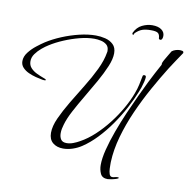

<svg xmlns="http://www.w3.org/2000/svg" viewBox="-99 -850 1152 1158"><g transform="rotate(10 476.5 -270.5)"><path d="M741 -751Q777 -751 797 -736.5Q817 -722 817 -699Q817 -688 813.5 -680.5Q810 -673 804 -673Q793 -673 793 -681Q792 -703 781 -711.5Q770 -720 738 -720Q706 -720 685.5 -713Q665 -706 644 -686Q642 -684 640.5 -679Q639 -674 637 -674Q633 -674 631.5 -677.5Q630 -681 631 -685Q648 -721 679 -736Q710 -751 741 -751ZM636 210Q602 210 591 185.5Q580 161 580 133Q580 92 594 37Q608 -18 630.5 -79.5Q653 -141 679.5 -202Q706 -263 731 -316.5Q756 -370 775 -408Q790 -437 805.5 -467.5Q821 -498 837 -526V-533Q837 -539 846.5 -556Q856 -573 867 -591Q878 -609 882 -616Q892 -624 905.5 -628Q919 -632 931 -632Q935 -632 944 -630.5Q953 -629 953 -621V-618Q935 -591 917 -564.5Q899 -538 882 -511Q842 -447 800 -371.5Q758 -296 722 -215Q686 -134 663 -52.5Q640 29 637 105V119Q637 127 637.5 145Q638 163 643 178Q648 193 661 193Q669 193 677 190.5Q685 188 693 188Q694 188 697.5 188.5Q701 189 701 191Q701 195 687 199.5Q673 204 657 207Q641 210 636 210ZM339 75Q300 75 275.5 54.5Q251 34 251 -6Q251 -47 274 -97.5Q297 -148 331 -205Q365 -262 401 -320Q437 -378 464.5 -435Q492 -492 500 -542Q501 -544 501 -547Q501 -550 501 -552Q501 -576 486.5 -588.5Q472 -601 451 -605.5Q430 -610 411 -610Q369 -610 321 -597.5Q273 -585 227 -565.5Q181 -546 145 -523Q127 -512 106 -494.5Q85 -477 69.5 -455.5Q54 -434 54 -410Q54 -385 69.5 -368.5Q85 -352 107.5 -341.5Q130 -331 149 -324Q151 -323 158 -320.5Q165 -318 165 -314Q165 -312 161.5 -311.5Q158 -311 156 -311Q148 -311 145 -312Q127 -315 103.5 -321Q80 -327 58 -337Q36 -347 21 -363Q6 -379 6 -402Q6 -430 26 -456Q46 -482 73 -503Q100 -524 120 -537Q161 -563 211.5 -584Q262 -605 315.5 -618Q369 -631 417 -631Q445 -631 474 -624Q503 -617 523 -598Q543 -579 543 -544Q543 -509 523.5 -462.5Q504 -416 474.5 -363.5Q445 -311 413 -257.5Q381 -204 355 -155Q329 -106 318 -67Q314 -54 311.5 -41Q309 -28 309 -14Q309 9 319 24Q329 39 354 39Q374 39 395 31Q416 23 433 13Q477 -11 519 -50Q561 -89 597.5 -136Q634 -183 662.5 -233Q691 -283 708 -329Q719 -358 724.5 -383.5Q730 -409 736 -440Q738 -446 745 -446Q756 -446 756 -436Q756 -425 751.5 -406.5Q747 -388 741 -370Q735 -352 730 -341Q711 -293 682 -238.5Q653 -184 616 -131Q579 -78 537 -34Q495 10 451 39Q427 55 397.5 65Q368 75 339 75Z"/></g></svg>

Font: Bonheur Royale
Style: Regular
Weight: 400
Designer: Robert E. Leuschke
Foundry: Robert E. Leuschke
Version: Version 1.010; ttfautohint (v1.8.3)